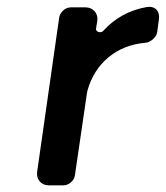

<svg xmlns="http://www.w3.org/2000/svg" viewBox="-20 -554 496 574"><path d="M236 -532H192C175 -532 160 -518 157 -502L91 -40C88 -18 103 0 125 0H170C186 0 202 -14 204 -30L240 -276C240 -277 242 -285 242 -285C264 -363 327 -419 414 -426C430 -427 448 -443 450 -458L455 -496C459 -521 443 -537 419 -533C367 -524 323 -500 288 -461C281 -454 266 -459 267 -468L271 -492C274 -514 258 -532 236 -532Z"/></svg>

Font: Trueno
Style: RoundIt
Weight: 400
Designer: Julieta Ulanovsky, Jasper
Foundry: Julieta Ulanovsky, Cannot Into Space Fonts
Version: Version 3.001